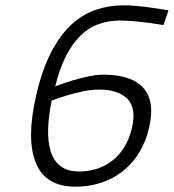

<svg xmlns="http://www.w3.org/2000/svg" viewBox="-20 -690 652 720"><path d="M593 -596Q567 -600 540 -604Q517 -607 487.5 -610Q458 -613 429 -613Q387 -613 349.5 -599.5Q312 -586 281.5 -556Q251 -526 227 -479Q203 -432 187 -366Q219 -378 251 -388Q278 -396 309.5 -403Q341 -410 369 -410Q419 -410 456.5 -398Q494 -386 516.5 -361.5Q539 -337 545 -299.5Q551 -262 539 -211Q527 -159 502 -118Q477 -77 441 -48.5Q405 -20 360 -5Q315 10 263 10Q150 10 114 -80Q78 -170 116 -334Q138 -429 171.5 -493.5Q205 -558 247 -597Q289 -636 338.5 -653Q388 -670 442 -670Q470 -670 500 -667Q530 -664 555 -660Q584 -656 612 -651ZM352 -354Q323 -354 291.5 -347.5Q260 -341 234 -333Q203 -324 174 -313Q162 -256 160.5 -207.5Q159 -159 170 -123Q181 -87 207 -67Q233 -47 276 -47Q351 -47 404 -90Q457 -133 475 -211Q492 -286 457 -320Q422 -354 352 -354Z"/></svg>

Font: Panefresco 250wt
Style: Italic
Weight: 300
Version: Version 1.000